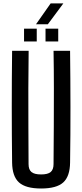

<svg xmlns="http://www.w3.org/2000/svg" viewBox="-20 -1098 482 1126"><path d="M221 7.5Q131 7.5 91.5 -28Q52 -63.5 51 -144.5Q49 -309 49 -472.2Q49 -635.5 51 -800H148Q146.5 -690.5 146.2 -579.2Q146 -468 146.5 -356.5Q147 -245 147.5 -135.5Q147.5 -103.5 164.5 -89.2Q181.5 -75 221 -75Q260.5 -75 277.2 -89.2Q294 -103.5 294 -135.5Q295 -245 295.5 -356.5Q296 -468 296 -579.2Q296 -690.5 294 -800H391Q393 -635.5 393.2 -472.2Q393.5 -309 391 -144.5Q390 -63.5 350.8 -28Q311.5 7.5 221 7.5ZM247 -855V-930H321.5V-855ZM121 -855V-930H195.5V-855ZM191 -955.5 277 -1078H351.5L260.5 -955.5Z"/></svg>

Font: Big Shoulders Text Thin SemiBold
Style: Regular
Weight: 600
Version: Version 2.002